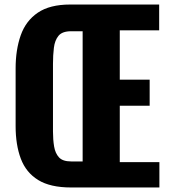

<svg xmlns="http://www.w3.org/2000/svg" viewBox="-20 -828 751 848"><path d="M294 0Q202 0 148.5 -33Q95 -66 72 -127Q49 -188 49 -271V-526Q49 -608 71.5 -672Q94 -736 147 -772Q200 -808 290 -808H683V-694H509V-476H641V-361H509V-112H684V0ZM294 -115H345V-690H294Q255 -690 238.5 -670Q222 -650 218 -617Q214 -584 214 -546V-247Q214 -211 219 -181Q224 -151 240.5 -133Q257 -115 294 -115Z"/></svg>

Font: Oswald SemiBold
Style: Regular
Weight: 600
Designer: Vernon Adams
Foundry: Vernon Adams
Version: Version 4.103;gftools[0.9.33.dev8+g029e19f]